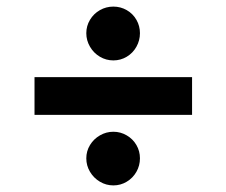

<svg xmlns="http://www.w3.org/2000/svg" viewBox="-20 -648 693 588"><path d="M568.2 -296.2H85.7V-411.8H568.2ZM244.3 -163.1Q244.3 -185.2 255.6 -203.8Q266.9 -222.4 286 -233.4Q305 -244.5 327.2 -244.5Q349.3 -244.5 368.1 -233.4Q387 -222.4 397.8 -203.8Q408.6 -185.2 408.6 -163.1Q408.6 -140.9 397.8 -121.9Q387 -102.8 368.1 -91.5Q349.3 -80.2 327.2 -80.2Q305 -80.2 286 -91.5Q266.9 -102.8 255.6 -121.9Q244.3 -140.9 244.3 -163.1ZM244.3 -546.3Q244.3 -568.5 255.6 -587.3Q266.9 -606.2 286 -617Q305 -627.8 327.2 -627.8Q349.3 -627.8 368.1 -617Q387 -606.2 397.8 -587.3Q408.6 -568.5 408.6 -546.3Q408.6 -524.2 397.8 -504.9Q387 -485.5 368.1 -474.2Q349.3 -463 327.2 -463Q305 -463 286 -474.2Q266.9 -485.5 255.6 -504.9Q244.3 -524.3 244.3 -546.3Z"/></svg>

Font: WEMIX Pretendard Variable
Style: Regular
Weight: 400
Designer: Base glyphs from Inter by Rasmus Andersson; Hangeul glyphs from Noto Sans CJK(Source Han Sans) by Jang Soo-young and Kan
Foundry: Kil Hyung-jin
Version: Version 1.000;Glyphs 3.2 (3208)